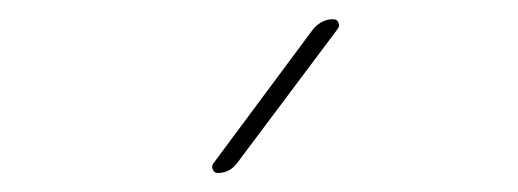

<svg xmlns="http://www.w3.org/2000/svg" viewBox="-20 -770 540 200"><path d="M207 -589.8Q203.1 -589.8 201.7 -593.3Q200.2 -596.7 202.1 -599.6L306.6 -740.2Q315.4 -750 327.1 -750Q331.1 -750 332.5 -746.6Q334 -743.2 332 -740.2L226.6 -599.6Q218.8 -589.8 207 -589.8Z"/></svg>

Font: Rounded Mgen+ 1mn thin
Style: Regular
Weight: 100
Designer: [Source Han Sans]
Ryoko NISHIZUKA  (kana & ideographs); Paul D. Hunt (Latin, Greek & Cyrillic); Wenlong ZHANG  (bopomofo
Version: Version 1.059.20150602